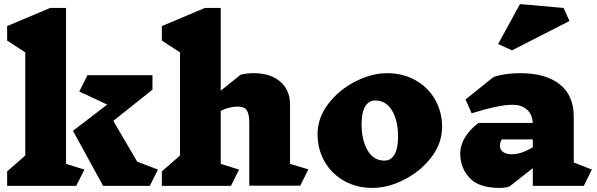

<svg xmlns="http://www.w3.org/2000/svg" viewBox="-20 -912 2930 942"><path d="M394 -80 354 0H15V-71L104 -149V-655L15 -713V-784L226 -873H304V-108ZM715 0H486L338 -270L506 -399L369 -463L409 -543H728V-472L536 -319L653 -119L755 -80Z M1453 -1H1203V-310Q1203 -353 1190.5 -371Q1178 -389 1147 -389Q1104 -389 1063 -368V-108L1153 -80L1113 0H774V-71L863 -149V-655L774 -713V-784L985 -873H1063V-467L1160 -545Q1187 -553 1225 -553Q1307 -553 1355 -511.5Q1403 -470 1403 -399V-108L1493 -81Z M2149 -289Q2149 -209 2096 -140Q2043 -71 1963 -30.5Q1883 10 1808 10Q1730 10 1668.5 -24.5Q1607 -59 1572.5 -119.5Q1538 -180 1538 -254Q1538 -334 1591 -403Q1644 -472 1724 -512.5Q1804 -553 1879 -553Q1957 -553 2018.5 -518.5Q2080 -484 2114.5 -423.5Q2149 -363 2149 -289ZM1754 -302Q1754 -224 1783.5 -174Q1813 -124 1866 -124Q1898 -124 1915.5 -154Q1933 -184 1933 -242Q1933 -320 1903.5 -369.5Q1874 -419 1821 -419Q1789 -419 1771.5 -389.5Q1754 -360 1754 -302Z M2844 0H2594V-87L2481 2Q2461 10 2431 10Q2329 10 2283.5 -39.5Q2238 -89 2238 -159Q2238 -199 2261 -237.5Q2284 -276 2328 -309H2594Q2591 -353 2564 -375.5Q2537 -398 2496 -398Q2427 -398 2294 -356L2264 -424L2401 -534Q2456 -553 2533 -553Q2657 -553 2726 -498.5Q2795 -444 2795 -339V-115L2884 -80ZM2594 -189V-228H2442Q2437 -219 2435 -212.5Q2433 -206 2433 -196Q2433 -177 2448.5 -166Q2464 -155 2493 -155H2492Q2536 -155 2594 -189ZM2774 -809 2492 -665 2424 -696 2531 -892 2745 -873Z"/></svg>

Font: Inknut Antiqua Black
Style: Regular
Weight: 900
Designer: Claus Eggers Sørensen
Foundry: Claus Eggers Sørensen
Version: Version 1.003; ttfautohint (v1.8.2) -l 8 -r 50 -G 200 -x 14 